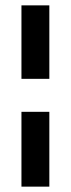

<svg xmlns="http://www.w3.org/2000/svg" viewBox="-20 -664 264 716"><path d="M60 -644H164V-370H60ZM164 32H60V-247H164Z"/></svg>

Font: Lalezar
Style: Regular
Weight: 400
Designer: Borna Izadpanah
Foundry: Borna Izadpanah
Version: Version 1.004